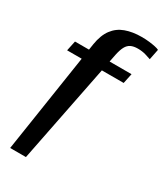

<svg xmlns="http://www.w3.org/2000/svg" viewBox="-241 -861 1010 1182"><g transform="rotate(30 263.5 -270.5)"><path d="M59 -539H461L446 -468H44ZM417 -695Q387 -695 367.5 -685.5Q348 -676 336 -654Q324 -632 316 -594L153 228H41L165 -581Q176 -650 207 -691.5Q238 -733 287.5 -751Q337 -769 401 -769Q432 -769 456.5 -766Q481 -763 499.5 -759Q518 -755 527 -750L512 -675Q499 -680 473 -687.5Q447 -695 417 -695Z"/></g></svg>

Font: Roboto Serif 20pt SemiBold
Style: Italic
Weight: 600
Italic angle: -10°
Version: Version 1.007